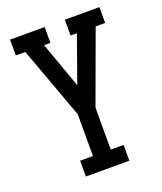

<svg xmlns="http://www.w3.org/2000/svg" viewBox="-136 -619 772 913"><g transform="rotate(-20 250.0 -162.5)"><path d="M140 205V125H205V-87L72 -450H24V-530H199V-450H167L250 -217L333 -450H301V-530H476V-450H428L295 -87V125H360V205Z"/></g></svg>

Font: Iosevka Slab Medium
Style: Regular
Weight: 500
Monospace: yes
Designer: Belleve Invis
Foundry: Belleve Invis
Version: Version 11.1.1; ttfautohint (v1.8.3)